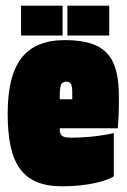

<svg xmlns="http://www.w3.org/2000/svg" viewBox="-20 -645 445 675"><path d="M364 -520V-625H217V-520ZM200 -520V-625H54V-520ZM380 -25V-177C361 -172 299 -161 229 -161C197 -161 190 -169 190 -194H394C397 -231 398 -255 398 -302C398 -435 361 -504 209 -504C68 -504 7 -421 7 -245C7 -67 60 10 199 10C294 10 360 -11 380 -25ZM213 -358C231 -358 234 -344 234 -319V-296H190C190 -336 190 -358 213 -358Z"/></svg>

Font: Blinker Headline
Style: Regular
Weight: 900
Width: 4
Designer: Juergen Huber
Foundry: supertype
Version: Version 1.015;PS 1.15;hotconv 1.0.88;makeotf.lib2.5.647800